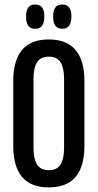

<svg xmlns="http://www.w3.org/2000/svg" viewBox="-20 -824 434 854"><path d="M197 9.5Q117 9.5 78 -37.2Q39 -84 39 -174.5V-464Q39 -554.5 78 -601.5Q117 -648.5 197 -648.5Q277 -648.5 316.2 -601.5Q355.5 -554.5 355.5 -464V-174.5Q355.5 -84 316.2 -37.2Q277 9.5 197 9.5ZM197 -67Q234 -67 249.5 -92.5Q265 -118 265 -165.5V-473.5Q265 -521.5 249.5 -546.8Q234 -572 197 -572Q160.5 -572 144.8 -546.8Q129 -521.5 129 -473.5V-165.5Q129 -118 144.8 -92.5Q160.5 -67 197 -67ZM136.5 -696Q115.5 -696 105.8 -709.5Q96 -723 96 -747.5V-753Q96 -777.5 105.8 -790.8Q115.5 -804 136.5 -804Q157.5 -804 167.2 -790.8Q177 -777.5 177 -753V-747.5Q177 -723 167.2 -709.5Q157.5 -696 136.5 -696ZM257 -696Q235.5 -696 226 -709.8Q216.5 -723.5 216.5 -747.5V-753Q216.5 -777 226 -790.5Q235.5 -804 257 -804Q277.5 -804 287.5 -790.5Q297.5 -777 297.5 -753V-747.5Q297.5 -723.5 287.5 -709.8Q277.5 -696 257 -696Z"/></svg>

Font: Anek Tamil Condensed Medium
Style: Regular
Weight: 500
Width: 3
Designer: Aadarsh Rajan (Tamil), Yesha Goshar (Latin)
Foundry: Ek Type
Version: Version 1.003